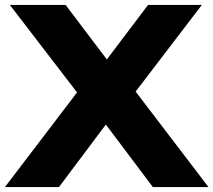

<svg xmlns="http://www.w3.org/2000/svg" viewBox="-45 -760 867 780"><path d="M-25 0 268 -384.5 -5 -740H221.5L389 -518.5L556.5 -740H775L506 -388L802 0H576L385 -254L194.5 0Z"/></svg>

Font: Encode Sans Expanded ExtraBold
Style: Regular
Weight: 800
Width: 7
Designer: Multiple Designers
Foundry: Impallari Type
Version: Version 3.000; ttfautohint (v1.8.3) -l 8 -r 50 -G 200 -x 14 